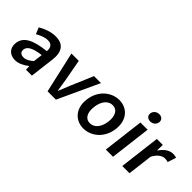

<svg xmlns="http://www.w3.org/2000/svg" viewBox="48 -1430 2163 2163"><g transform="rotate(45 1129.5 -348.0)"><path d="M68 -132C57 -46 111 12 197 12C255 12 308 -17 357 -54H360L362 0H456L492 -291C509 -428 458 -503 335 -503C257 -503 184 -473 126 -439L158 -362C204 -388 253 -410 302 -410C368 -410 385 -366 380 -314C176 -292 81 -237 68 -132ZM181 -141C187 -190 236 -225 371 -242L357 -132C317 -98 284 -78 244 -78C203 -78 176 -97 181 -141Z M706 0H839L1066 -491H955L846 -236C826 -188 806 -138 786 -88H782C775 -138 766 -188 759 -236L712 -491H595Z M1083 -245C1063 -82 1163 12 1285 12C1408 12 1530 -82 1550 -245C1570 -409 1471 -503 1348 -503C1226 -503 1103 -409 1083 -245ZM1201 -245C1213 -344 1264 -409 1336 -409C1408 -409 1444 -344 1432 -245C1420 -147 1368 -82 1296 -82C1224 -82 1189 -147 1201 -245Z M1763 -577C1804 -577 1837 -604 1842 -642C1847 -681 1820 -708 1779 -708C1738 -708 1705 -681 1700 -642C1695 -604 1722 -577 1763 -577ZM1634 0H1749L1809 -491H1694Z M1896 0H2011L2048 -300C2087 -374 2137 -401 2176 -401C2197 -401 2210 -398 2226 -393L2259 -493C2245 -500 2229 -503 2204 -503C2152 -503 2096 -468 2053 -404H2049L2051 -491H1956Z"/></g></svg>

Font: Falling Sky
Style: Obl
Weight: 400
Designer: Paul D. Hunt
Foundry: Adobe Systems Incorporated
Version: Version 1.02